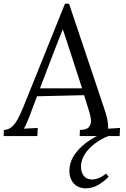

<svg xmlns="http://www.w3.org/2000/svg" viewBox="-34 -739 685 1043"><path d="M341 -719 532 -150Q540 -129 547.5 -96Q555 -63 553 -40L618 -44L616 0H399L400 -33Q438 -34 450 -50Q462 -66 460 -88Q458 -110 452 -128L423 -222L167 -216L127 -109Q118 -85 111.5 -71Q105 -57 96 -40L171 -44L169 0H-14L-13 -33Q12 -34 30 -49.5Q48 -65 63 -93Q78 -121 93 -158L319 -719ZM307 -580Q296 -552 285 -524Q274 -496 263 -468L183 -259H412L347 -459Q337 -489 327.5 -519Q318 -549 307 -580ZM433 284Q389 284 365 255.5Q341 227 343 182Q346 133 377.5 92Q409 51 457 20.5Q505 -10 557 -26L555 0Q516 15 482 40.5Q448 66 427 98Q406 130 406 166Q406 197 421.5 216.5Q437 236 466 236Q484 236 503.5 228Q523 220 542 204L556 221Q535 244 502 264Q469 284 433 284Z"/></svg>

Font: Lora Italic
Style: Italic
Weight: 400
Italic angle: -3°
Designer: Olga Karpushina, Alexei Vanyashin (Cyrillic)
Foundry: Cyreal
Version: Version 2.210; ttfautohint (v1.8.1.43-b0c9)